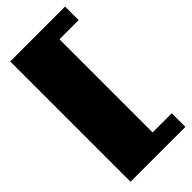

<svg xmlns="http://www.w3.org/2000/svg" viewBox="-318 -955 1178 1178"><g transform="rotate(-45 271.0 -366.0)"><path d="M48.8 -888.2H524.9V-770.5H358.4V37.6H524.9V155.8H48.8Z"/></g></svg>

Font: Coda
Style: Heavy
Weight: 800
Version: Version 2.000; ttfautohint (v0.8) -r 50 -G 200 -x